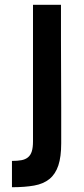

<svg xmlns="http://www.w3.org/2000/svg" viewBox="-20 -712 352 803"><path d="M235 -692Q235 -612 235 -542Q235 -472 235.5 -403.5Q236 -335 236 -264Q236 -193 236 -113Q236 -56 224 -20Q212 16 187 36.5Q162 57 123 64Q84 71 30 71V-39Q53 -39 69.5 -42Q86 -45 97 -54Q108 -63 113 -79Q118 -95 118 -121V-692H235Z"/></svg>

Font: Panefresco 800wt
Style: Regular
Weight: 800
Designer: Campivisivi
Foundry: Campivisivi & Chank Co
Version: Version 1.001